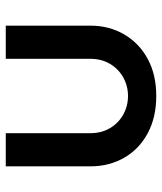

<svg xmlns="http://www.w3.org/2000/svg" viewBox="32 -582 562 666"><g transform="rotate(-90 313.0 -249.0)"><path d="M313 12Q239 12 184 -17.5Q129 -47 99 -99Q69 -151 69 -216V-510H184V-217Q184 -178 201.5 -148.5Q219 -119 248.5 -102.5Q278 -86 313 -86Q348 -86 377.5 -102.5Q407 -119 424.5 -148.5Q442 -178 442 -217V-510H557V-216Q557 -151 526.5 -99Q496 -47 441.5 -17.5Q387 12 313 12Z"/></g></svg>

Font: MuseoModerno SemiBold Medium
Style: Regular
Weight: 500
Version: Version 1.001